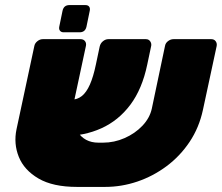

<svg xmlns="http://www.w3.org/2000/svg" viewBox="-20 -725 872 755"><path d="M385 -164Q429 -164 470 -182Q511 -200 540 -230.5Q569 -261 577 -298L629 -545Q631 -556 641 -563.5Q651 -571 662 -571H811Q822 -571 828 -563Q834 -555 832 -544L778 -293Q763 -223 725.5 -167Q688 -111 635 -71.5Q582 -32 520 -11Q458 10 393 10H283Q188 10 131.5 -23Q75 -56 54 -108Q33 -160 45 -217L115 -544Q117 -555 127 -563Q137 -571 148 -571H297Q308 -571 314 -563.5Q320 -556 318 -545L273 -335Q256 -253 284 -208.5Q312 -164 367 -164ZM229 -190 260 -333Q284 -333 302 -347.5Q320 -362 333.5 -392.5Q347 -423 357 -471L372 -542Q375 -555 385 -563Q395 -571 406 -571H554Q565 -571 571 -562Q577 -553 574 -542L559 -471Q539 -375 492.5 -313Q446 -251 378.5 -220.5Q311 -190 229 -190ZM230 -598Q221 -598 216 -604Q211 -610 213 -620L226 -683Q231 -705 253 -705H316Q326 -705 330.5 -699Q335 -693 333 -683L320 -620Q315 -598 293 -598Z"/></svg>

Font: Rubik Black
Style: Italic
Weight: 900
Italic angle: -12°
Designer: Hubert and Fischer
Foundry: Hubert and Fischer
Version: Version 2.300;gftools[0.9.30]